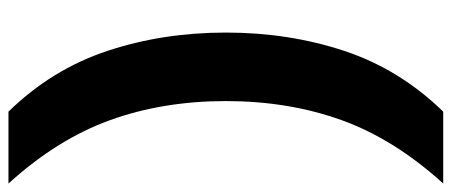

<svg xmlns="http://www.w3.org/2000/svg" viewBox="-327 -521 1068 454"><g transform="rotate(90 207.0 -294.0)"><path d="M244 220Q144 117.5 100.5 -13.5Q57 -144.5 57 -294Q57 -443.5 100.5 -574.5Q144 -705.5 244 -808H414Q309 -692.5 264 -567.5Q219 -442.5 219 -294Q219 -145.5 264 -20.5Q309 104.5 414 220Z"/></g></svg>

Font: Encode Sans Semi Expanded
Style: Bold
Weight: 700
Width: 6
Designer: Multiple Designers
Foundry: Impallari Type
Version: Version 3.000; ttfautohint (v1.8.3) -l 8 -r 50 -G 200 -x 14 